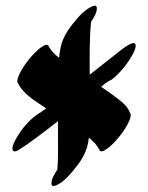

<svg xmlns="http://www.w3.org/2000/svg" viewBox="-20 -688 511 663"><path d="M139.7 -313.6C131.8 -307.9 123.7 -302.4 115.5 -297C82.4 -276.5 55.9 -244.8 36.7 -210.9C30.8 -200.5 21.9 -185.3 23.1 -172.5C24.1 -161.9 35.7 -165.1 41.6 -168.7C90.3 -198.9 135.3 -234.9 180.3 -269.9C180.3 -249.5 180.3 -229.1 180.3 -208.7C180.3 -173.3 181.2 -137.4 178 -102.1C170.2 -89.9 156.2 -69.8 157.8 -52.8C158.8 -41.7 170.3 -46.2 176.3 -49C202.1 -61.2 221.2 -85.1 238.6 -106.1C262.9 -135.7 282.4 -167.1 286.8 -212.5C303.5 -199.4 315.6 -186.7 325.1 -166.7C330.6 -164.5 335.8 -165.2 340.9 -168.9C355.8 -176.8 368.6 -189.8 379.8 -202.1C394.3 -218 407.5 -235.6 418.1 -254.3C423.6 -265.3 431.2 -277.4 431.6 -292.5C428.8 -298.9 426.3 -305.4 422.6 -311.4C412 -329 393.3 -342.1 377.1 -354.3C361.5 -366.1 345.5 -377.3 329.3 -388.3C338.1 -395.5 346.9 -403.8 357.5 -408.7C372.4 -415.8 385.6 -430 396.4 -441.9C410.9 -457.8 424.1 -475.4 434.7 -494.1C440.6 -504.5 449.5 -519.7 448.3 -532.5C446.4 -553.7 402.1 -518.4 397 -514.5C361.1 -486.6 325.5 -458.3 289.8 -430.1C289.6 -491.8 288.5 -554.6 294.5 -612.4C302.1 -624.5 315.9 -644.4 314.3 -661.2C313.5 -672.4 302.1 -667.8 296.1 -665C277.8 -656.4 260.7 -640.5 248 -625.8C224.6 -598.3 199.1 -567.6 190 -527.4C187.2 -515.2 185.3 -502.1 184 -488.4C168.9 -500.3 155.3 -513 146.3 -531.9C140.8 -534.1 135.6 -533.4 130.5 -529.7C115.6 -521.8 102.8 -508.8 91.6 -496.5C77.1 -480.6 63.9 -463 53.3 -444.3C47.8 -433.3 40.1 -420.9 39.7 -405.9C58 -362.8 103.4 -338.5 139.7 -313.6ZM218.2 -534.7C218.1 -534.7 218.1 -534.6 218 -534.6C218.1 -534.6 218.1 -534.7 218.2 -534.7ZM350.5 -404.8C350.1 -404.6 349.8 -404.4 349.5 -404.2C349.8 -404.4 350.1 -404.6 350.5 -404.8Z"/></svg>

Font: Quiapo Free
Style: Regular
Weight: 400
Designer: Aaron Amar
Version: Version 001.002